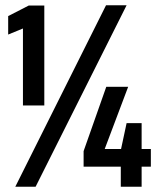

<svg xmlns="http://www.w3.org/2000/svg" viewBox="-20 -708 602 728"><path d="M67 -308V-600L11 -577V-647L89 -687H148V-308ZM38 0 382 -688H460L115 0ZM438 0V-76H297V-135L383 -379H466L377 -143H439L460 -241H517V-143H552V-76H517V0Z"/></svg>

Font: Saira Condensed
Style: Bold
Weight: 700
Width: 3
Designer: Hector Gatti with collaboration of the Omnibus-Type team
Foundry: Omnibus-Type
Version: Version 1.101